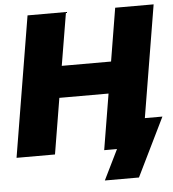

<svg xmlns="http://www.w3.org/2000/svg" viewBox="-59 -782 891 991"><g transform="rotate(-5 387.0 -286.0)"><path d="M0 0 120.6 -727.5H319.8L273.9 -452.6H529.3L574.7 -727.5H773.9L653.3 0H454.1L502 -289.1H247.1L199.2 0ZM443.8 156.2 520.5 0H473.6L498 -146.5H768.6L620.6 156.2Z"/></g></svg>

Font: Inter 20pt Black
Style: Italic
Weight: 900
Italic angle: -9.3988°
Version: Version 4.001;git-66647c0bb